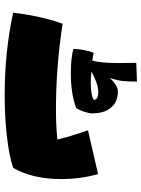

<svg xmlns="http://www.w3.org/2000/svg" viewBox="90 -666 618 839"><g transform="rotate(90 399.5 -247.0)"><path d="M763 -205Q763 -80 714 5Q664 22 579.5 32Q495 42 394 42Q206 42 36 5Q49 -110 84 -211Q273 -182 458 -182Q527 -182 590 -188Q580 -232 566.5 -272Q553 -312 550 -322L741 -366Q763 -290 763 -205ZM476 -339Q476 -328 469 -306Q462 -284 452 -270Q389 -247 302 -247Q236 -247 194 -258Q196 -307 211 -347Q227 -343 245 -341Q256 -373 256 -460Q256 -505 255 -533L337 -536Q337 -499 334.5 -474Q332 -449 321 -418Q351 -448 372 -452Q419 -456 447.5 -426.5Q476 -397 476 -339ZM417 -348Q417 -357 408 -362Q399 -367 383 -367Q349 -367 296 -339V-337Q321 -334 343 -334Q371 -334 392.5 -338.5Q414 -343 417 -348Z"/></g></svg>

Font: Lalezar
Style: Bold
Weight: 700
Designer: Borna Izadpanah
Foundry: Borna Izadpanah
Version: Version 1.003;January 24, 2021;FontCreator 13.0.0.2683 64-bi